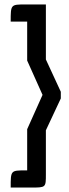

<svg xmlns="http://www.w3.org/2000/svg" viewBox="-20 -777 308 862"><path d="M253 -335V-365L186 -510V-757H95C28 -757 28 -757 28 -680H102V-505L171 -351L102 -197V-12H95C28 -12 28 -12 28 65H120C186 65 186 65 186 5V-192Z"/></svg>

Font: Economica
Style: Bold
Weight: 700
Designer: Vicente Lamonaca
Foundry: Vicente Lamonaca
Version: Version 1.100